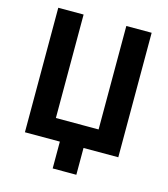

<svg xmlns="http://www.w3.org/2000/svg" viewBox="-128 -832 960 1094"><g transform="rotate(15 352.0 -285.5)"><path d="M629.9 -732.4V2H424.8V160.2H285.2V2H79.1V-732.4H228.5V-122.1H480.5V-732.4Z"/></g></svg>

Font: Nasu
Style: Bold
Weight: 700
Designer: Ryoko NISHIZUKA (kana &amp; ideographs); Paul D. Hunt (Latin, Greek &amp; Cyrillic); Wenlong ZHANG (bopomofo); Sandoll C
Version: Version 2014.1215